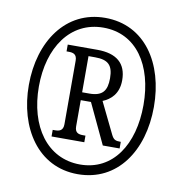

<svg xmlns="http://www.w3.org/2000/svg" viewBox="-82 -802 846 889"><g transform="rotate(10 341.0 -357.5)"><path d="M341 10C527 10 635 -151 635 -358C635 -563 529 -725 342 -725C157 -725 47 -563 47 -358C47 -156 154 10 341 10ZM344 -36C189 -36 94 -172 94 -359C94 -542 186 -679 342 -679C497 -679 586 -545 586 -358C586 -172 498 -36 344 -36ZM192 -141H346V-172H335C314 -172 296 -176 296 -207V-330H344L433 -141H512V-172C486 -172 478 -176 467 -198L396 -344C433 -359 469 -390 469 -454C469 -533 422 -573 331 -573H192V-541H202C222 -541 241 -537 241 -506V-207C241 -176 222 -172 202 -172H192ZM330 -367H296V-537H327C388 -537 412 -515 412 -453C412 -395 392 -367 330 -367Z"/></g></svg>

Font: Noto Serif Hebrew ExtraCondensed SemiBold
Style: Regular
Weight: 600
Width: 2
Designer: Monotype Design Team
Foundry: Monotype Imaging Inc.
Version: Version 2.004